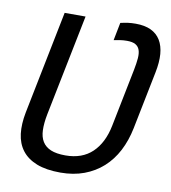

<svg xmlns="http://www.w3.org/2000/svg" viewBox="-76 -711 702 786"><g transform="rotate(10 275.0 -318.0)"><path d="M491.2 -222.2Q480.5 -169.4 458.3 -126.7Q436 -84 402.6 -54Q369.1 -23.9 325.2 -7.6Q281.2 8.8 227.1 8.8Q167.5 8.8 127.9 -6.8Q88.4 -22.5 66.7 -51Q44.9 -79.6 40 -119.6Q35.2 -159.7 44.9 -209L130.9 -638.2H217.8L132.8 -215.8Q125.5 -178.2 126.5 -149.9Q127.4 -121.6 139.2 -102.5Q150.9 -83.5 174.1 -73.7Q197.3 -64 234.9 -64Q304.2 -64 346.2 -104Q388.2 -144 402.8 -216.8L451.2 -458.5Q456.5 -485.8 458.3 -506.8Q460 -527.8 455.1 -541.7Q450.2 -555.7 437.7 -562.7Q425.3 -569.8 402.3 -569.8Q386.7 -569.8 373.3 -567.6Q359.9 -565.4 347.7 -563L362.3 -637.2Q379.4 -641.1 393.6 -643.1Q407.7 -645 425.3 -645Q463.4 -645 489 -632.8Q514.6 -620.6 528.8 -597.2Q543 -573.7 545.7 -540Q548.3 -506.3 539.6 -463.4Z"/></g></svg>

Font: Code New Roman
Style: Italic
Weight: 400
Italic angle: -11°
Monospace: yes
Designer: Sam Radian
Foundry: Code New Roman
Version: Version 1.508 October 19, 2014